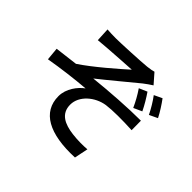

<svg xmlns="http://www.w3.org/2000/svg" viewBox="-171 -1036 1342 1342"><g transform="rotate(45 500.0 -365.0)"><path d="M733 -641 673 -615C701 -574 723 -534 743 -490L805 -518C785 -560 757 -606 733 -641ZM840 -683 781 -655C808 -619 834 -576 855 -533L916 -562C896 -602 864 -651 840 -683ZM228 -751 233 -650C258 -652 289 -655 315 -657C355 -661 505 -669 547 -672C485 -616 342 -491 242 -425C192 -419 125 -410 72 -404L81 -309C190 -328 312 -343 411 -351C366 -319 315 -253 315 -179C315 -22 454 54 700 43L721 -59C685 -56 631 -55 575 -62C486 -73 415 -105 415 -195C415 -282 501 -355 594 -369C653 -377 749 -377 845 -372L844 -465C713 -465 542 -453 400 -438C474 -496 597 -599 668 -657C685 -671 715 -691 732 -702L669 -774C657 -770 636 -766 609 -763C551 -757 356 -748 314 -748C282 -748 255 -749 228 -751Z"/></g></svg>

Font: Noto Sans Japanese Medium
Style: Regular
Weight: 500
Designer: Ryoko NISHIZUKA (kana & ideographs); Paul D. Hunt (Latin, Greek & Cyrillic); Wenlong ZHANG (bopomofo); Sandoll Communica
Foundry: Adobe Systems Incorporated
Version: Version 1.000;PS 1;hotconv 1.0.78;makeotf.lib2.5.61930